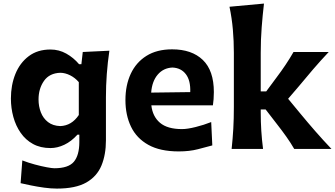

<svg xmlns="http://www.w3.org/2000/svg" viewBox="-20 -847 1908 1092"><path d="M303.7 225.6Q269.5 225.6 230.5 220.2Q191.4 214.8 156 207.5Q120.6 200.2 97.2 194.8L106.9 65.4Q141.1 78.6 178.2 88.6Q215.3 98.6 245.6 104.2Q275.9 109.9 289.1 109.9Q369.1 109.9 400.1 73Q431.2 36.1 431.2 -39.6V-81.1H420.4Q385.7 -42.5 345.9 -23.7Q306.2 -4.9 267.1 -4.9Q210 -4.9 167.7 -28.1Q125.5 -51.3 97.7 -91.3Q69.8 -131.3 55.9 -181.9Q42 -232.4 42 -286.6Q42 -363.3 67.6 -426.5Q93.3 -489.7 143.6 -527.6Q193.8 -565.4 267.1 -565.4Q315.4 -565.4 356.9 -542.2Q398.4 -519 429.7 -481.9H442.9L450.7 -551.3L602.1 -558.6Q582.5 -425.3 582.5 -294.4V-48.8Q582.5 32.7 556.9 94.7Q531.2 156.7 470.5 191.2Q409.7 225.6 303.7 225.6ZM322.8 -129.9Q387.7 -132.3 428.2 -192.9V-379.9Q406.7 -404.8 378.9 -418.7Q351.1 -432.6 323.7 -433.1Q261.2 -431.2 230.2 -387Q199.2 -342.8 199.2 -281.2Q199.2 -242.2 212.4 -208Q225.6 -173.8 253.2 -152.6Q280.8 -131.3 322.8 -129.9Z M996.6 14.2Q890.6 14.2 823.7 -23.2Q756.8 -60.5 725.1 -126.5Q693.4 -192.4 693.4 -277.8Q693.4 -362.3 723.6 -427.2Q753.9 -492.2 813 -529.3Q872.1 -566.4 959 -566.4Q1070.8 -566.4 1133.5 -506.1Q1196.3 -445.8 1196.3 -323.2Q1196.3 -300.8 1194.8 -283Q1193.4 -265.1 1190.9 -248H840.8Q847.7 -184.6 889.9 -148.7Q932.1 -112.8 1015.1 -112.8Q1045.4 -112.8 1092.5 -124.5Q1139.6 -136.2 1181.2 -152.8L1187.5 -20Q1153.3 -10.7 1105.5 1.7Q1057.6 14.2 996.6 14.2ZM1062 -323.2Q1064.5 -389.2 1037.1 -425Q1009.8 -460.9 960.4 -462.9Q909.2 -460.4 877 -422.6Q844.7 -384.8 839.8 -320.3Z M1297.4 0Q1303.7 -59.6 1306.9 -115.2Q1310.1 -170.9 1310.1 -239.7V-546.4Q1310.1 -614.3 1304.4 -679Q1298.8 -743.7 1285.2 -808.6L1481.4 -826.7Q1473.6 -760.7 1468.3 -691.4Q1462.9 -622.1 1462.9 -546.4V-327.1H1494.1L1552.7 -406.2Q1580.1 -442.4 1604.2 -478.5Q1628.4 -514.6 1649.4 -551.3H1849.6Q1802.7 -501.5 1760.5 -452.4Q1718.3 -403.3 1677.7 -354L1618.7 -285.2L1688.5 -200.7Q1730 -150.4 1773.9 -100.1Q1817.9 -49.8 1865.2 0H1653.3Q1633.3 -34.7 1608.9 -69.1Q1584.5 -103.5 1558.1 -137.2L1490.7 -224.6H1462.9V-210Q1462.9 -153.3 1466.1 -103.5Q1469.2 -53.7 1476.1 0Z"/></svg>

Font: Pinar-DS2-FD Bold
Style: Regular
Weight: 700
Designer: Amin Abedi
Version: Version 3.000